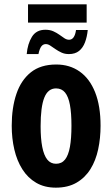

<svg xmlns="http://www.w3.org/2000/svg" viewBox="-20 -854 517 884"><path d="M103 -605Q107 -652 127 -684.5Q147 -717 189 -717Q210 -717 225.5 -710Q241 -703 253.5 -694Q266 -685 276.5 -678Q287 -671 298 -671Q311 -671 319 -682.5Q327 -694 330 -716H384Q381 -685 371.5 -659.5Q362 -634 344 -619.5Q326 -605 297 -605Q278 -605 263 -612Q248 -619 235 -628Q222 -637 211.5 -644Q201 -651 191 -651Q178 -651 170 -640Q162 -629 157 -605ZM109 -750V-834H379V-750ZM443 -275Q443 -218 432 -166.5Q421 -115 396.5 -75.5Q372 -36 332.5 -13Q293 10 237 10Q185 10 146.5 -12.5Q108 -35 83 -74.5Q58 -114 46 -165.5Q34 -217 34 -275Q34 -358 55.5 -421.5Q77 -485 122 -521Q167 -557 239 -557Q301 -557 347 -524.5Q393 -492 418 -429Q443 -366 443 -275ZM167 -273Q167 -216 174.5 -177.5Q182 -139 197.5 -119.5Q213 -100 238 -100Q264 -100 279.5 -119.5Q295 -139 302 -178Q309 -217 309 -275Q309 -333 302 -371Q295 -409 279.5 -428Q264 -447 238 -447Q201 -447 184 -404.5Q167 -362 167 -273Z"/></svg>

Font: Noto Sans Display ExtraCondensed
Style: Bold
Weight: 700
Width: 2
Designer: Monotype Design Team
Foundry: Monotype Imaging Inc.
Version: Version 2.003